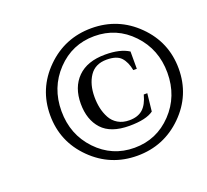

<svg xmlns="http://www.w3.org/2000/svg" viewBox="-123 -857 1101 1022"><g transform="rotate(-20 427.0 -346.0)"><path d="M232.5 -90.5Q126 -196 126 -346Q126 -496 232.5 -601.5Q339 -707 490 -707Q641 -707 747.5 -601.5Q854 -496 854 -346Q854 -196 747.5 -90.5Q641 15 490 15Q339 15 232.5 -90.5ZM277 -570.5Q190 -479 190 -346Q190 -213 277 -121.5Q364 -30 490 -30Q616 -30 703 -121.5Q790 -213 790 -346Q790 -479 703 -570.5Q616 -662 490 -662Q364 -662 277 -570.5ZM300 -348Q300 -441 354.5 -495.5Q409 -550 511 -550Q596 -550 644 -519V-421H624Q615 -469 590.5 -495.5Q566 -522 509 -522Q444 -522 412.5 -475Q381 -428 381 -357Q381 -323 387.5 -293Q394 -263 408.5 -236Q423 -209 450 -193Q477 -177 514 -177Q562 -177 590 -201.5Q618 -226 632 -280H652L641 -180Q599 -149 504 -149Q399 -149 349.5 -203Q300 -257 300 -348Z"/></g></svg>

Font: Heuristica
Style: Italic
Weight: 400
Italic angle: -13°
Version: Version 1.0.2